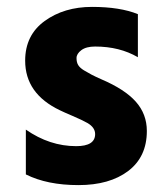

<svg xmlns="http://www.w3.org/2000/svg" viewBox="-20 -533 476 557"><path d="M406 -153Q406 -78 352 -37Q298 4 207.5 4Q117 4 55 -27V-157Q124 -109 201 -109Q256 -109 256 -144Q256 -163 234 -176Q218 -185 191 -196.5Q164 -208 154 -213Q53 -261 53 -357Q53 -431 109.5 -472Q166 -513 247 -513Q328 -513 380 -492V-367Q327 -398 256 -398Q230 -398 216 -387.5Q202 -377 202 -364.5Q202 -352 207 -344Q212 -336 223.5 -329Q235 -322 245.5 -316.5Q256 -311 274 -303Q342 -274 374 -238Q406 -202 406 -153Z"/></svg>

Font: Hind Kochi
Style: Bold
Weight: 700
Designer: Dhruvi Tolia
Foundry: Indian Type Foundry
Version: Version 0.702;PS 1.0;hotconv 1.0.81;makeotf.lib2.5.63406